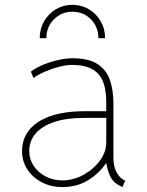

<svg xmlns="http://www.w3.org/2000/svg" viewBox="-20 -758 602 786"><path d="M235.4 7.8Q189 7.8 151.6 -11.5Q114.3 -30.8 92.3 -64Q70.3 -97.2 70.3 -139.6Q70.3 -189.5 99.9 -226.1Q129.4 -262.7 186.8 -282.7Q244.1 -302.7 327.1 -302.7H426.8V-275.4H326.2Q251.5 -275.4 201.2 -258.3Q150.9 -241.2 125.2 -210.7Q99.6 -180.2 99.6 -139.6Q99.6 -106 117.9 -78.9Q136.2 -51.8 167 -35.6Q197.8 -19.5 235.4 -19.5Q279.3 -19.5 320.6 -41.7Q361.8 -64 388.4 -99.6Q415 -135.3 415 -175.8V-269.5V-274.4V-337.9Q415 -372.1 408.9 -400.4Q402.8 -428.7 387.5 -449.2Q372.1 -469.7 344.7 -481Q317.4 -492.2 274.4 -492.2Q252.4 -492.2 223.1 -484.9Q193.8 -477.5 165.3 -465.3Q136.7 -453.1 117.2 -438.5L106.4 -464.8Q126.5 -480.5 156.7 -492.9Q187 -505.4 219 -512.5Q251 -519.5 276.4 -519.5Q344.7 -519.5 381.1 -494.6Q417.5 -469.7 430.9 -427.7Q444.3 -385.7 444.3 -334V-113.3Q444.3 -76.7 456.8 -53.5Q469.2 -30.3 488.3 -20.5L492.2 -18.6L481.4 7.8L469.7 2Q443.4 -11.2 431.9 -34.7Q420.4 -58.1 415 -91.8L418.9 -87.9H407.2L415 -91.8Q390.1 -51.8 343.5 -22Q296.9 7.8 235.4 7.8ZM276.4 -738.3Q313.5 -738.3 343.8 -720.2Q374 -702.1 392.1 -671.1Q410.2 -640.1 410.2 -601.6H382.8Q382.8 -647.9 352.1 -679Q321.3 -710 276.4 -710Q231.9 -710 200.9 -679Q169.9 -647.9 169.9 -601.6H142.6Q142.6 -640.1 160.6 -671.1Q178.7 -702.1 209 -720.2Q239.3 -738.3 276.4 -738.3Z"/></svg>

Font: Reddit Mono ExtraLight
Style: Regular
Weight: 250
Monospace: yes
Designer: Stephen Hutchings
Foundry: Reddit
Version: Version 1.014